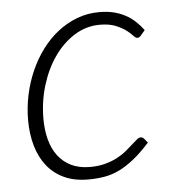

<svg xmlns="http://www.w3.org/2000/svg" viewBox="-43 -547 542 593"><g transform="rotate(-5 228.0 -250.0)"><path d="M400.5 -91Q374 -61.5 350.2 -42.5Q326.5 -23.5 303.8 -12.5Q281 -1.5 257.5 2.5Q234 6.5 207.5 6.5Q164.5 6.5 132.8 -8.2Q101 -23 80 -49.5Q59 -76 48.5 -112.5Q38 -149 38 -192Q38 -231.5 46.2 -270.2Q54.5 -309 70 -344Q85.5 -379 107.5 -408.5Q129.5 -438 157 -459.5Q184.5 -481 216.8 -493.2Q249 -505.5 285.5 -505.5Q310 -505.5 329.8 -500.8Q349.5 -496 366 -487.2Q382.5 -478.5 396 -466Q409.5 -453.5 421 -438L407 -421.5Q402.5 -416 396.5 -416Q391.5 -416 384.2 -424Q377 -432 364.8 -441.2Q352.5 -450.5 333 -458.5Q313.5 -466.5 284 -466.5Q242 -466.5 205.8 -444Q169.5 -421.5 142.8 -383.5Q116 -345.5 100.8 -295.8Q85.5 -246 85.5 -192Q85.5 -157.5 93.2 -128Q101 -98.5 117.2 -77Q133.5 -55.5 158 -43.5Q182.5 -31.5 216 -31.5Q242.5 -31.5 263.5 -37.2Q284.5 -43 300.8 -51.5Q317 -60 329.2 -70.2Q341.5 -80.5 351 -89Q360.5 -97.5 367.2 -103.2Q374 -109 379.5 -109Q385 -109 390 -104L400.5 -91Z"/></g></svg>

Font: Lato Light
Style: Italic
Weight: 300
Italic angle: -7°
Designer: Lukasz Dziedzic
Foundry: tyPoland Lukasz Dziedzic
Version: Version 2.007; 2014-02-27